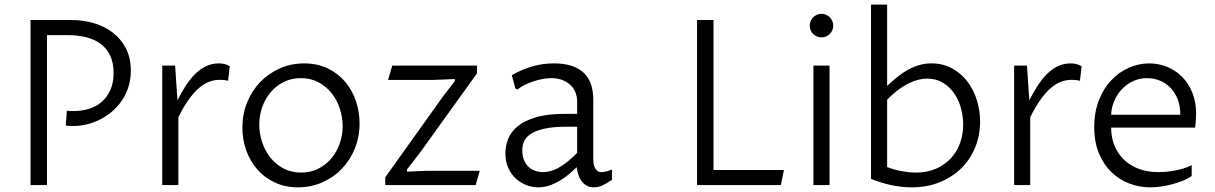

<svg xmlns="http://www.w3.org/2000/svg" viewBox="-20 -802 5264 832"><path d="M183.6 0H112.3V-715.3H288.6Q340.3 -715.3 387.2 -701.4Q434.1 -687.5 469.5 -660.2Q504.9 -632.8 525.9 -591.8Q546.9 -550.8 546.9 -496.1Q546.9 -457.5 536.4 -424.8Q525.9 -392.1 507.6 -365.5Q489.3 -338.9 465.1 -318.4Q440.9 -297.9 413.1 -283.9Q385.3 -270 355.5 -262.9Q325.7 -255.9 296.9 -255.9Q291.5 -255.9 283.2 -256.1Q274.9 -256.3 265.1 -257.8L269.5 -322.3Q275.4 -321.3 283.9 -321Q292.5 -320.8 299.3 -320.8Q334.5 -320.8 366 -330.6Q397.5 -340.3 420.9 -360.6Q444.3 -380.9 458.3 -412.1Q472.2 -443.4 472.2 -486.3Q472.2 -529.3 457.8 -560.3Q443.4 -591.3 417 -611.3Q390.6 -631.3 353.3 -640.6Q315.9 -649.9 270.5 -649.9H183.6Z M683.1 -517.6H738.8L749 -367.2Q766.6 -402.3 785.6 -431.6Q804.7 -460.9 826.4 -482.2Q848.1 -503.4 873.3 -515.4Q898.4 -527.3 928.7 -527.3Q941.9 -527.3 952.4 -524.7Q962.9 -522 975.6 -515.1L968.3 -451.7Q961.9 -454.1 951.2 -455.1Q940.4 -456.1 931.6 -456.1Q908.7 -456.1 886.5 -447.8Q864.3 -439.5 842 -420.4Q819.8 -401.4 797.6 -370.4Q775.4 -339.4 752.9 -293.9V0H683.1Z M1271.5 9.8Q1214.8 9.8 1170.2 -11.5Q1125.5 -32.7 1094.5 -68.4Q1063.5 -104 1046.9 -150.9Q1030.3 -197.8 1030.3 -249Q1030.3 -307.1 1050.8 -357.9Q1071.3 -408.7 1107.4 -446.3Q1143.6 -483.9 1192.4 -505.6Q1241.2 -527.3 1297.9 -527.3Q1355 -527.3 1399.7 -505.9Q1444.3 -484.4 1475.1 -448.2Q1505.9 -412.1 1522 -365Q1538.1 -317.9 1538.1 -267.1Q1538.1 -209 1517.6 -158.4Q1497.1 -107.9 1461.2 -70.6Q1425.3 -33.2 1376.5 -11.7Q1327.6 9.8 1271.5 9.8ZM1284.7 -54.2Q1325.7 -54.2 1358.9 -70.8Q1392.1 -87.4 1415.5 -115.2Q1439 -143.1 1451.9 -179.4Q1464.8 -215.8 1464.8 -255.4Q1464.8 -293.9 1452.6 -331.3Q1440.4 -368.7 1417.2 -397.9Q1394 -427.2 1360.4 -445.3Q1326.7 -463.4 1283.7 -463.4Q1243.2 -463.4 1210.2 -447Q1177.2 -430.7 1153.3 -402.8Q1129.4 -375 1116.5 -338.4Q1103.5 -301.8 1103.5 -261.7Q1103.5 -223.6 1115.7 -186.5Q1127.9 -149.4 1151.1 -119.9Q1174.3 -90.3 1208 -72.3Q1241.7 -54.2 1284.7 -54.2Z M1649.4 -33.7 1903.3 -389.2 1950.7 -449.7V-459.5L1856 -455.6H1661.6L1679.7 -517.6H2046.9V-483.9L1797.9 -137.7L1743.7 -67.9V-58.1L1830.6 -62H2059.1L2041 0H1649.4Z M2479 -77.6Q2468.3 -67.4 2451.7 -52.5Q2435.1 -37.6 2413.3 -23.7Q2391.6 -9.8 2366 0Q2340.3 9.8 2312 9.8Q2286.1 9.8 2260.7 0Q2235.4 -9.8 2215.1 -28.3Q2194.8 -46.9 2182.4 -74.5Q2169.9 -102.1 2169.9 -137.7Q2169.9 -168.9 2181.9 -199.7Q2193.8 -230.5 2223.1 -254.6Q2252.4 -278.8 2302.2 -293.7Q2352.1 -308.6 2428.2 -308.6H2481V-360.8Q2481 -384.3 2472.9 -403.1Q2464.8 -421.9 2450 -435.3Q2435.1 -448.7 2414.6 -456.1Q2394 -463.4 2369.1 -463.4Q2351.6 -463.4 2331.3 -459.7Q2311 -456.1 2291.3 -449.5Q2271.5 -442.9 2253.4 -433.8Q2235.4 -424.8 2222.2 -414.1L2213.4 -418.9L2197.8 -476.1Q2225.6 -492.2 2251.2 -502.2Q2276.9 -512.2 2300 -517.8Q2323.2 -523.4 2343.3 -525.4Q2363.3 -527.3 2380.4 -527.3Q2426.3 -527.3 2458.7 -516.1Q2491.2 -504.9 2511.7 -484.4Q2532.2 -463.9 2541.5 -435.1Q2550.8 -406.2 2550.8 -371.1V-110.4Q2550.8 -105 2551.8 -95.9Q2552.7 -86.9 2556.4 -78.1Q2560.1 -69.3 2567.1 -62.7Q2574.2 -56.2 2586.4 -56.2Q2594.2 -56.2 2606.9 -59.1Q2619.6 -62 2631.8 -67.4V-22.5Q2610.8 -8.3 2592.3 0.7Q2573.7 9.8 2553.2 9.8Q2533.7 9.8 2520.3 1.2Q2506.8 -7.3 2498 -20.3Q2489.3 -33.2 2484.9 -48.6Q2480.5 -64 2479 -77.6ZM2481 -252.9H2437.5Q2376 -252.9 2337.9 -244.1Q2299.8 -235.4 2278.8 -220.9Q2257.8 -206.5 2250.5 -188.2Q2243.2 -169.9 2243.2 -150.4Q2243.2 -129.4 2249.3 -112.1Q2255.4 -94.7 2267.1 -82.3Q2278.8 -69.8 2295.7 -63Q2312.5 -56.2 2334 -56.2Q2348.6 -56.2 2364.7 -60.3Q2380.9 -64.5 2398.7 -74Q2416.5 -83.5 2437 -99.6Q2457.5 -115.7 2481 -139.6Z M3000.5 0V-715.3H3071.8V-65.4H3377L3363.8 0Z M3504.9 -517.6H3574.7V0H3504.9ZM3488.8 -690.9Q3488.8 -701.7 3492.7 -710.9Q3496.6 -720.2 3503.7 -727.1Q3510.7 -733.9 3520 -738Q3529.3 -742.2 3539.6 -742.2Q3550.3 -742.2 3559.6 -738Q3568.8 -733.9 3575.7 -727.1Q3582.5 -720.2 3586.7 -710.9Q3590.8 -701.7 3590.8 -690.9Q3590.8 -680.2 3586.7 -670.9Q3582.5 -661.6 3575.7 -654.8Q3568.8 -647.9 3559.6 -644Q3550.3 -640.1 3539.6 -640.1Q3529.3 -640.1 3520 -644Q3510.7 -647.9 3503.7 -654.8Q3496.6 -661.6 3492.7 -670.9Q3488.8 -680.2 3488.8 -690.9Z M3754.4 -782.2H3824.2V-429.7Q3847.7 -451.7 3870.1 -469.7Q3892.6 -487.8 3916 -500.5Q3939.5 -513.2 3964.1 -520.3Q3988.8 -527.3 4016.6 -527.3Q4065.4 -527.3 4104.5 -506.3Q4143.6 -485.4 4170.9 -450.2Q4198.2 -415 4212.6 -369.4Q4227.1 -323.7 4227.1 -274.9Q4227.1 -215.3 4205.8 -163.3Q4184.6 -111.3 4145.8 -73Q4106.9 -34.7 4052.2 -12.5Q3997.6 9.8 3930.7 9.8Q3886.7 9.8 3841.3 0Q3795.9 -9.8 3754.4 -26.9ZM3824.2 -78.1Q3856 -65.9 3888.7 -60.1Q3921.4 -54.2 3949.7 -54.2Q3998 -54.2 4035.9 -70.8Q4073.7 -87.4 4100.1 -115.7Q4126.5 -144 4140.1 -181.9Q4153.8 -219.7 4153.8 -262.2Q4153.8 -297.9 4144 -333.5Q4134.3 -369.1 4114.7 -397.5Q4095.2 -425.8 4065.9 -443.6Q4036.6 -461.4 3998 -461.4Q3980.5 -461.4 3960.7 -456.8Q3940.9 -452.1 3919.2 -441.7Q3897.5 -431.2 3873.5 -413.6Q3849.6 -396 3824.2 -369.6Z M4374.5 -517.6H4430.2L4440.4 -367.2Q4458 -402.3 4477.1 -431.6Q4496.1 -460.9 4517.8 -482.2Q4539.6 -503.4 4564.7 -515.4Q4589.8 -527.3 4620.1 -527.3Q4633.3 -527.3 4643.8 -524.7Q4654.3 -522 4667 -515.1L4659.7 -451.7Q4653.3 -454.1 4642.6 -455.1Q4631.8 -456.1 4623 -456.1Q4600.1 -456.1 4577.9 -447.8Q4555.7 -439.5 4533.4 -420.4Q4511.2 -401.4 4489 -370.4Q4466.8 -339.4 4444.3 -293.9V0H4374.5Z M5144 -39.1Q5127.9 -27.8 5106.2 -19Q5084.5 -10.3 5060.3 -3.7Q5036.1 2.9 5011.2 6.3Q4986.3 9.8 4964.4 9.8Q4918 9.8 4874.3 -6.6Q4830.6 -22.9 4796.6 -55.7Q4762.7 -88.4 4742.2 -137.2Q4721.7 -186 4721.7 -251.5Q4721.7 -315.9 4741.7 -367.2Q4761.7 -418.5 4795.2 -453.9Q4828.6 -489.3 4871.6 -508.3Q4914.6 -527.3 4960 -527.3Q5001 -527.3 5037.8 -512.2Q5074.7 -497.1 5102.5 -469Q5130.4 -440.9 5146.7 -400.6Q5163.1 -360.4 5163.1 -310.1Q5163.1 -299.8 5162.1 -283Q5161.1 -266.1 5158.7 -249H4794.9Q4794.9 -207 4809.1 -171.9Q4823.2 -136.7 4849.6 -110.8Q4876 -85 4914.1 -70.6Q4952.1 -56.2 5000 -56.2Q5012.2 -56.2 5029.5 -57.4Q5046.9 -58.6 5066.4 -62Q5085.9 -65.4 5106.2 -71.3Q5126.5 -77.1 5144 -86.4ZM5094.7 -304.7Q5094.7 -344.2 5082.5 -373.8Q5070.3 -403.3 5050.3 -423.3Q5030.3 -443.4 5004.4 -453.4Q4978.5 -463.4 4950.7 -463.4Q4917 -463.4 4888.7 -449.7Q4860.4 -436 4839.8 -413.6Q4819.3 -391.1 4807.6 -362.5Q4795.9 -334 4794.9 -304.7Z"/></svg>

Font: Proza Libre
Style: Light
Weight: 300
Designer: Jasper de Waard
Foundry: Jasper de Waard
Version: Version 1.000; ttfautohint (v1.4.1.8-43bc)